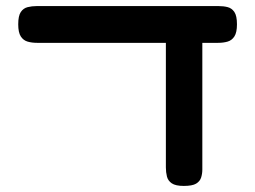

<svg xmlns="http://www.w3.org/2000/svg" viewBox="-20 -603 840 632"><path d="M102 -462Q85 -462 71 -466Q57 -470 48.5 -483Q40 -496 40 -523Q40 -551 48.5 -563.5Q57 -576 71 -579.5Q85 -583 101 -583H699Q716 -583 729.5 -579.5Q743 -576 751.5 -563.5Q760 -551 760 -523Q760 -496 751.5 -483Q743 -470 729 -466Q715 -462 698 -462ZM585 9Q558 9 545.5 0.5Q533 -8 529.5 -22Q526 -36 526 -52V-487L646 -479V-45Q646 -31 642 -18.5Q638 -6 625.5 1.5Q613 9 585 9Z"/></svg>

Font: Fredoka Expanded Medium
Style: Regular
Weight: 500
Width: 7
Designer: Ben Nathan
Foundry: Milena B. Brandão, Ben Nathan
Version: Version 2.001